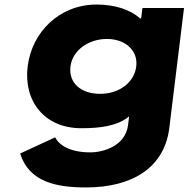

<svg xmlns="http://www.w3.org/2000/svg" viewBox="-20 -548 835 843"><path d="M68.5 126C107.2 251 227.8 275 357.3 275C563.6 275 702.2 186 723.3 14L788 -513H605.3L599.7 -467H596C550 -506 486.2 -528 403.9 -528C239.8 -528 119.8 -406 101.4 -256C83 -106 173.1 15 337.2 15C421.9 15 495.7 5 546.9 -37L542.2 1C531 92 435.5 121 376.2 121C283 121 237.4 86 222.2 55ZM289.4 -256C298.1 -327 368.4 -377 449.5 -377C529.3 -377 586.9 -327 578.2 -256C569.6 -186 503.4 -136 419.9 -136C332.8 -136 280.8 -186 289.4 -256Z"/></svg>

Font: Hussar
Style: BdSuprExtOblOne
Weight: 700
Foundry: Cannot Into Space Fonts
Version: Version 2.00